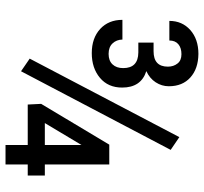

<svg xmlns="http://www.w3.org/2000/svg" viewBox="-42 -714 756 713"><g transform="rotate(90 336.5 -358.0)"><path d="M245.1 -57.6 198.2 -89.8 489.7 -645.5 537.1 -613.3ZM519 -146V-282.2L437.5 -146ZM591.3 -146H632.3V-82.5H591.3V0H519V-82.5H368.7L366.2 -132.3L517.6 -385.3H591.3ZM138.7 -549.8H170.9Q228 -549.8 228 -603Q228 -624 216.3 -638.7Q205.1 -653.3 181.6 -653.3Q158.2 -653.3 144.5 -641.6Q130.9 -629.9 130.9 -608.4H58.1Q58.1 -655.8 91.8 -686Q126 -716.3 180.7 -716.3Q235.4 -715.8 268.1 -686.5Q300.8 -657.2 300.8 -606.4Q300.8 -580.1 286.1 -557.6Q271.5 -535.2 244.6 -522.9Q305.7 -503.4 305.7 -433.1Q305.7 -380.9 269.5 -350.6Q233.4 -320.3 177.7 -320.3Q122.1 -320.3 87.9 -351.6Q54.2 -382.8 54.2 -434.1H127.4Q127.9 -412.1 141.6 -397.5Q155.3 -382.8 180.7 -382.8Q206.1 -382.8 219.7 -397.5Q233.4 -412.1 233.4 -437Q233.4 -492.7 175.3 -493.2H138.7Z"/></g></svg>

Font: RobotoCondensed-Regular
Style: Regular
Weight: 400
Designer: Google
Version: Version 2.001201; 2014